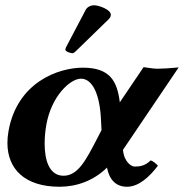

<svg xmlns="http://www.w3.org/2000/svg" viewBox="-20 -702 701 732"><path d="M338 -682C327 -682 313 -676 307 -665L231.8 -522C230.1 -518.7 229.2 -513.9 229.2 -512.4C229.2 -505.6 249 -499 256.7 -499C260.7 -499 265.1 -503.3 269.2 -507L394.7 -629C400 -634.1 402.5 -639.8 402.5 -646.1C402.5 -665.2 357.3 -682 338 -682ZM367.1 -206 347.4 -168C307.8 -91.8 276.9 -32 222.4 -32C167.4 -32 150.2 -91.6 150.2 -154.9C150.2 -179.1 152.7 -203.9 156.6 -226C176 -336 247.8 -402 288.6 -402C335.6 -402 361.8 -335 365.2 -241ZM296 -444C202 -444 45.2 -388 12.4 -202C9.6 -186.5 8.3 -171.5 8.3 -157.2C8.3 -57.3 74.9 10 207 10C272 10 337 -13 387.9 -63C396.6 -16 423 10 464 10C509.6 10 550.3 -28.5 582.1 -70.3C574.8 -78.1 563.4 -88.4 554 -90.4C532.4 -68.3 510 -67 492.6 -67C481.7 -67 453 -83.5 448.9 -130.8L661.2 -445C631.7 -442 597.3 -440 583.3 -440C571.3 -440 558.5 -441 527.4 -446L436.8 -312C426.9 -392 400 -444 296 -444Z"/></svg>

Font: Linux Biolinum O 
Style: Bold Italic
Weight: 700
Designer: Philipp H. Poll
Foundry: Philipp H. Poll
Version: Version 1.3.2